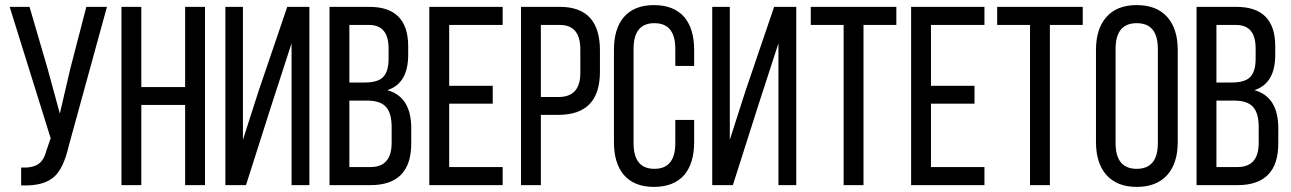

<svg xmlns="http://www.w3.org/2000/svg" viewBox="-20 -727 5071 754"><path d="M250 -154Q230 -68 195 -35Q153 5 63 1V-69Q108 -67 131 -83Q153 -98 163 -138L179 -184L18 -700H96L167 -457L215 -281L256 -457L319 -700H400Z M535 -315V0H457V-700H535V-385H707V-700H785V0H707V-315Z M1049 -323 946 0H865V-700H934V-178L996 -371L1108 -700H1195V0H1125V-557Z M1431 -700Q1583 -700 1583 -545V-512Q1583 -399 1501 -373Q1595 -347 1595 -223V-164Q1595 0 1435 0H1274V-700ZM1412 -403Q1461 -403 1482 -422Q1506 -443 1506 -496V-537Q1506 -629 1429 -629H1352V-403ZM1435 -71Q1518 -71 1518 -166V-228Q1518 -285 1494 -309Q1472 -332 1420 -332H1352V-71Z M1915 -390V-320H1744V-71H1954V0H1666V-700H1954V-629H1744V-390Z M2179 -700Q2336 -700 2336 -529V-445Q2336 -276 2173 -276H2104V0H2026V-700ZM2173 -346Q2259 -346 2259 -440V-533Q2259 -629 2179 -629H2104V-346Z M2668 -659Q2706 -613 2706 -531V-468H2632V-535Q2632 -636 2550 -636Q2468 -636 2468 -535V-165Q2468 -64 2550 -64Q2632 -64 2632 -165V-256H2706V-169Q2706 -87 2668 -41Q2627 7 2548 7Q2470 7 2429 -41Q2391 -87 2391 -169V-531Q2391 -613 2429 -659Q2470 -707 2548 -707Q2627 -707 2668 -659Z M2961 -323 2858 0H2777V-700H2846V-178L2908 -371L3020 -700H3107V0H3037V-557Z M3293 0V-629H3164V-700H3500V-629H3371V0Z M3807 -390V-320H3636V-71H3846V0H3558V-700H3846V-629H3636V-390Z M4025 0V-629H3896V-700H4232V-629H4103V0Z M4284 -531Q4284 -613 4324 -659Q4365 -707 4444 -707Q4523 -707 4565 -659Q4605 -613 4605 -531V-169Q4605 -87 4565 -41Q4523 7 4444 7Q4366 7 4324 -41Q4284 -87 4284 -169ZM4361 -165Q4361 -64 4444 -64Q4527 -64 4527 -165V-535Q4527 -636 4444 -636Q4361 -636 4361 -535Z M4836 -700Q4988 -700 4988 -545V-512Q4988 -399 4906 -373Q5000 -347 5000 -223V-164Q5000 0 4840 0H4679V-700ZM4817 -403Q4866 -403 4887 -422Q4911 -443 4911 -496V-537Q4911 -629 4834 -629H4757V-403ZM4840 -71Q4923 -71 4923 -166V-228Q4923 -285 4899 -309Q4877 -332 4825 -332H4757V-71Z"/></svg>

Font: Adderley Regular
Style: Regular
Weight: 400
Designer: gorohovskiy
Version: Version 1.003 November 13, 2017